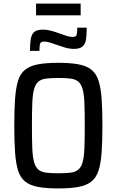

<svg xmlns="http://www.w3.org/2000/svg" viewBox="-20 -1048 654 1076"><path d="M307 8Q238 8 193 -0.5Q148 -9 121 -30.5Q94 -52 81.5 -91.5Q69 -131 64.5 -193Q60 -255 60 -344Q60 -433 64.5 -495Q69 -557 81.5 -596.5Q94 -636 121 -657.5Q148 -679 193 -687.5Q238 -696 307 -696Q375 -696 420 -687.5Q465 -679 492 -657.5Q519 -636 532 -596.5Q545 -557 549.5 -495Q554 -433 554 -344Q554 -255 549.5 -193Q545 -131 532 -91.5Q519 -52 492 -30.5Q465 -9 420 -0.5Q375 8 307 8ZM307 -77Q349 -77 376 -80.5Q403 -84 419 -97.5Q435 -111 443 -139.5Q451 -168 453 -217.5Q455 -267 455 -344Q455 -421 453 -470.5Q451 -520 443 -548.5Q435 -577 419 -590.5Q403 -604 376 -607.5Q349 -611 307 -611Q265 -611 238 -607.5Q211 -604 195 -590.5Q179 -577 171 -548.5Q163 -520 161 -470.5Q159 -421 159 -344Q159 -267 161 -217.5Q163 -168 171 -139.5Q179 -111 195 -97.5Q211 -84 238 -80.5Q265 -77 307 -77ZM148 -763Q148 -804 152.5 -830Q157 -856 172 -869Q187 -882 220 -882Q244 -882 269 -875Q294 -868 318 -859Q337 -852 354.5 -846.5Q372 -841 387 -841Q406 -841 409.5 -852.5Q413 -864 413 -893H466Q466 -853 462 -827Q458 -801 442.5 -787.5Q427 -774 395 -774Q370 -774 346 -781Q322 -788 297 -797Q278 -804 260 -809.5Q242 -815 227 -815Q209 -815 205 -803.5Q201 -792 201 -763ZM182 -962V-1028H432V-962Z"/></svg>

Font: Saira SemiCondensed Medium
Style: Regular
Weight: 500
Width: 4
Designer: Hector Gatti with collaboration of the Omnibus-Type team
Foundry: Omnibus-Type
Version: Version 1.101